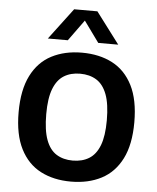

<svg xmlns="http://www.w3.org/2000/svg" viewBox="-56 -850 738 905"><g transform="rotate(5 313.0 -398.0)"><path d="M313 7.5Q231 7.5 169.5 -24.5Q108 -56.5 73.8 -124Q39.5 -191.5 39.5 -297Q39.5 -403 73.8 -470.8Q108 -538.5 169.8 -570.5Q231.5 -602.5 313 -602.5Q395.5 -602.5 457 -570.5Q518.5 -538.5 552.8 -470.8Q587 -403 587 -297Q587 -191.5 552.8 -124Q518.5 -56.5 456.8 -24.5Q395 7.5 313 7.5ZM313 -92Q358 -92 390.2 -111.8Q422.5 -131.5 439.8 -176Q457 -220.5 457 -295Q457 -372 439.8 -417.5Q422.5 -463 390.2 -483Q358 -503 313 -503Q268.5 -503 236.5 -483.2Q204.5 -463.5 187.2 -419Q170 -374.5 170 -300Q170 -223 187 -177.5Q204 -132 236.2 -112Q268.5 -92 313 -92ZM146.5 -655 258 -803H368L479.5 -655H385L303.5 -767.5H322.5L241 -655Z"/></g></svg>

Font: Encode Sans SC SemiCondensed SemiBold
Style: Regular
Weight: 600
Width: 4
Designer: Multiple Designers
Foundry: Impallari Type
Version: Version 3.002